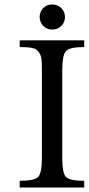

<svg xmlns="http://www.w3.org/2000/svg" viewBox="-20 -837 397 857"><path d="M167 -131V-525Q167 -559 165 -574.5Q163 -590 153 -604.5Q143 -619 123.5 -623Q104 -627 68 -627V-657H356V-627Q289 -627 273.5 -608Q258 -589 258 -525V-131Q258 -65 274 -47.5Q290 -30 356 -30V0H68V-30Q134 -30 150.5 -47.5Q167 -65 167 -131ZM213 -705Q189 -705 173 -721.5Q157 -738 157 -761Q157 -784 172.5 -800.5Q188 -817 213 -817Q238 -817 254 -800.5Q270 -784 270 -761Q270 -738 254 -721.5Q238 -705 213 -705Z"/></svg>

Font: myMathFont
Style: Regular
Weight: 400
Designer: Ross Mills, John Hudson & Paul Hanslow, Tiro Typeworks Ltd; with prior portions MicroPress Inc., and Coen Hoffman. Math 
Foundry: Tiro Typeworks Ltd
Version: Version 2.13 b171